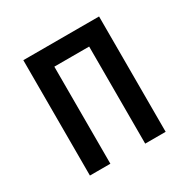

<svg xmlns="http://www.w3.org/2000/svg" viewBox="-126 -647 753 764"><g transform="rotate(-30 250.0 -265.0)"><path d="M76 0H170V-446H330V0H424V-530H76Z"/></g></svg>

Font: Iosevka SS08 Medium
Style: Regular
Weight: 500
Monospace: yes
Designer: Belleve Invis
Foundry: Belleve Invis
Version: Version 3.4.3; ttfautohint (v1.8.3)